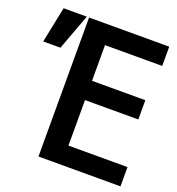

<svg xmlns="http://www.w3.org/2000/svg" viewBox="-186 -795 810 880"><g transform="rotate(20 219.5 -355.0)"><path d="M499 -16H99V-694H490V-600H211V-426H471V-332H211V-110H499ZM-25 -694H88L23 -519H-61Z"/></g></svg>

Font: D2Coding
Style: Bold
Weight: 700
Monospace: yes
Designer: Yong-Rak Park; Jeong-Hwan Yoon; Sang-Min Lee;
Foundry: NHN Corporation
Version: Version 1.3.2; Build 20180524